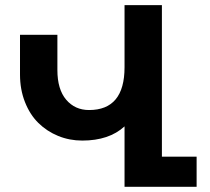

<svg xmlns="http://www.w3.org/2000/svg" viewBox="-20 -720 809 740"><path d="M737.8 -116.2V0H460V-232.9Q400.4 -178.2 296.9 -178.2Q248 -178.2 204.3 -196Q160.6 -213.9 127.9 -246.1Q95.2 -278.3 76.2 -326.7Q57.1 -375 57.1 -433.1V-585.9H201.2V-450.2Q201.2 -375.5 235.1 -335.7Q269 -295.9 323.2 -295.9Q460 -295.9 460 -460.9V-700.2H604V-116.2Z"/></svg>

Font: LT Superior
Style: Bold
Weight: 400
Designer: Daniel Lyons
Foundry: LyonsType
Version: Version 1.000